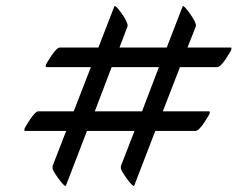

<svg xmlns="http://www.w3.org/2000/svg" viewBox="-20 -626 821 638"><path d="M155 -75 200 -191H62Q61 -191 61 -196Q61 -201 79.5 -228.5Q98 -256 107 -256H225L282 -403H133Q132 -403 132 -408Q132 -413 150.5 -440.5Q169 -468 179 -468H307L360 -605Q360 -606 361 -606Q367 -606 385.5 -579.5Q404 -553 404 -541V-539L377 -468H534L587 -605Q587 -606 588 -606Q593 -606 612 -579.5Q631 -553 631 -541V-539L603 -468H748Q749 -468 749 -463Q749 -458 730.5 -430.5Q712 -403 702 -403H578L521 -256H676Q677 -256 677 -251Q677 -246 658.5 -218.5Q640 -191 630 -191H496L426 -9L425 -8Q419 -8 400 -34.5Q381 -61 381.5 -67.5Q382 -74 382 -75L427 -191H269L199 -9L198 -8Q192 -8 173 -34.5Q154 -61 154.5 -67.5Q155 -74 155 -75ZM452 -256 508 -403H351L295 -256Z"/></svg>

Font: Playball
Style: Regular
Weight: 400
Designer: Robert E. Leuschke
Foundry: Robert E. Leuschke
Version: Version 1.001